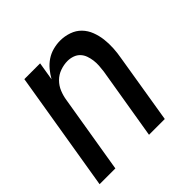

<svg xmlns="http://www.w3.org/2000/svg" viewBox="-142 -656 783 783"><g transform="rotate(-45 250.0 -264.0)"><path d="M6 0 92 -520H183L170 -441Q180 -459 194 -476Q208 -493 226 -505Q244 -517 265 -522.5Q286 -528 306 -528Q332 -528 356.5 -519.5Q381 -511 398 -493.5Q415 -476 424 -452.5Q433 -429 436 -404Q439 -379 437.5 -352.5Q436 -326 431 -299L382 0H291L343 -313Q345 -328 346 -343.5Q347 -359 345 -374Q343 -389 338 -403Q333 -417 323 -427.5Q313 -438 298.5 -443Q284 -448 269 -448Q248 -448 226.5 -440.5Q205 -433 189 -417Q173 -401 164.5 -380Q156 -359 153 -338L97 0Z"/></g></svg>

Font: Iosevka Medium
Style: Italic
Weight: 500
Italic angle: -9°
Monospace: yes
Designer: Belleve Invis
Foundry: Belleve Invis
Version: Version 32.5.0; ttfautohint (v1.8.4)